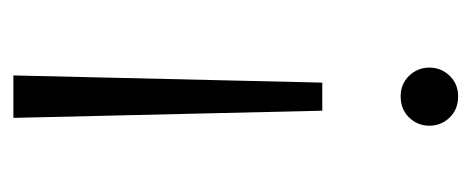

<svg xmlns="http://www.w3.org/2000/svg" viewBox="-234 -334 721 294"><g transform="rotate(90 127.0 -186.5)"><path d="M149 -319 160 154H95L106 -319ZM127 -527Q147 -527 159.5 -514Q172 -501 172 -483Q172 -465 159.5 -452Q147 -439 127 -439Q108 -439 95.5 -452Q83 -465 83 -483Q83 -501 95.5 -514Q108 -527 127 -527Z"/></g></svg>

Font: Montserrat-Alt1 Light
Style: Regular
Weight: 300
Designer: Differentunic
Foundry: Differentunic
Version: Version 7.222